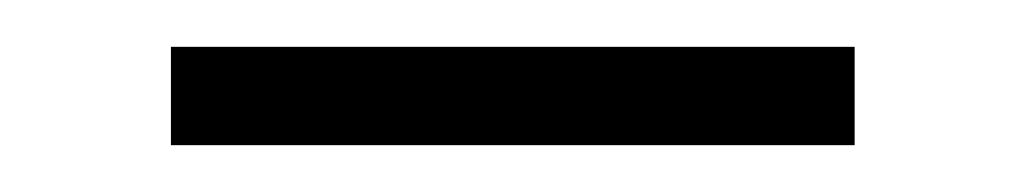

<svg xmlns="http://www.w3.org/2000/svg" viewBox="-20 -298 439 82"><path d="M345 -278V-236H53V-278Z"/></svg>

Font: Arima Madurai Light
Style: Regular
Weight: 300
Designer: Joana Correia and Natanael Gama
Foundry: NDISCOVER
Version: Version 1.020